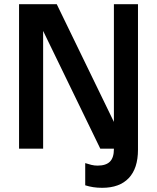

<svg xmlns="http://www.w3.org/2000/svg" viewBox="-20 -710 750 917"><path d="M459 0 124 -690H251L586 0ZM71 0V-690H186V0ZM468 187Q445 187 425.5 184Q406 181 387 175V69Q402 74 416.5 77.5Q431 81 446 81Q486 81 505 62Q524 43 524 2V-690H639V5Q639 94 595 140.5Q551 187 468 187Z"/></svg>

Font: Radio Canada Big Medium
Style: Regular
Weight: 500
Designer: Étienne Aubert Bonn
Foundry: Coppers and Brasses
Version: Version 1.001